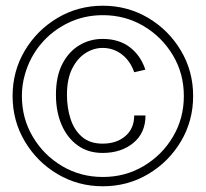

<svg xmlns="http://www.w3.org/2000/svg" viewBox="-20 -645 719 671"><path d="M339.5 6Q253 6 181.2 -36.5Q109.5 -79 66.8 -150.8Q24 -222.5 24 -309.5Q24 -396 66.5 -467.8Q109 -539.5 180.8 -582.2Q252.5 -625 339.5 -625Q426 -625 497.8 -582.5Q569.5 -540 612.2 -468.2Q655 -396.5 655 -309.5Q655 -223 612.5 -151.2Q570 -79.5 498.2 -36.8Q426.5 6 339.5 6ZM339.5 -26.5Q418 -26.5 482.2 -64.8Q546.5 -103 584.5 -167.2Q622.5 -231.5 622.5 -309.5Q622.5 -388 584.2 -452Q546 -516 481.8 -554Q417.5 -592 339.5 -592Q274 -592 218.2 -565Q162.5 -538 123.2 -491.5Q84 -445 67 -384.5Q56.5 -348.5 56.5 -309.5Q56.5 -231 94.8 -166.8Q133 -102.5 197.2 -64.5Q261.5 -26.5 339.5 -26.5ZM338.5 -110.5Q288 -110.5 251.5 -136.8Q215 -163 195.2 -209Q175.5 -255 175.5 -313.5Q175.5 -378.5 198 -421.8Q220.5 -465 257.5 -487Q294.5 -509 338.5 -509Q396 -509 434 -479.8Q472 -450.5 488 -401.5L449 -392.5Q435.5 -432 406 -454.8Q376.5 -477.5 338.5 -477.5Q307.5 -477.5 279 -459.5Q250.5 -441.5 232.2 -405.2Q214 -369 214 -313.5Q214 -267.5 226.8 -228.8Q239.5 -190 267 -166.5Q294.5 -143 338.5 -143Q387.5 -143 418.2 -169.5Q449 -196 449 -241.5H488.5Q488.5 -180.5 446 -145.5Q403.5 -110.5 338.5 -110.5Z"/></svg>

Font: Betina Sans Light
Style: Regular
Weight: 300
Designer: Jonathan Pinhorn (font) & Cristiano Sobral (main changes)
Version: Version 2.001;October 6, 2020;FontCreator 13.0.0.2681 64-bit